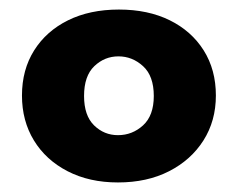

<svg xmlns="http://www.w3.org/2000/svg" viewBox="-20 -729 497 402"><path d="M227 -347Q167 -347 121.5 -370.5Q76 -394 51 -435Q26 -476 26 -529Q26 -583 51.5 -623.5Q77 -664 122.5 -686.5Q168 -709 229 -709Q290 -709 335.5 -686.5Q381 -664 406.5 -623.5Q432 -583 432 -529Q432 -476 406 -435Q380 -394 334 -370.5Q288 -347 227 -347ZM227 -446Q257 -446 279.5 -466.5Q302 -487 302 -528Q302 -570 279.5 -590.5Q257 -611 228 -611Q199 -611 177.5 -590.5Q156 -570 156 -528Q156 -487 177 -466.5Q198 -446 227 -446Z"/></svg>

Font: Parkinsans Light
Style: Bold
Weight: 700
Version: Version 1.000